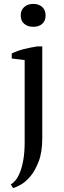

<svg xmlns="http://www.w3.org/2000/svg" viewBox="-20 -749 328 981"><path d="M35 0ZM106 -442 40 -450V-476Q69 -490 103.5 -498.5Q138 -507 171 -512H196V-43Q196 28 178 75Q160 122 136 151Q112 180 87 194Q62 208 47 212L35 193Q47 187 59.5 172Q72 157 82.5 130.5Q93 104 99.5 66Q106 28 106 -24ZM86 -670Q86 -697 103.5 -713Q121 -729 150 -729Q179 -729 196 -713Q213 -697 213 -670Q213 -643 196 -627.5Q179 -612 150 -612Q121 -612 103.5 -627.5Q86 -643 86 -670Z"/></svg>

Font: PT Serif
Style: Regular
Weight: 400
Designer: A.Korolkova, O.Umpeleva, V.Yefimov
Foundry: ParaType Ltd
Version: Version 1.000W OFL; ttfautohint (v1.6)